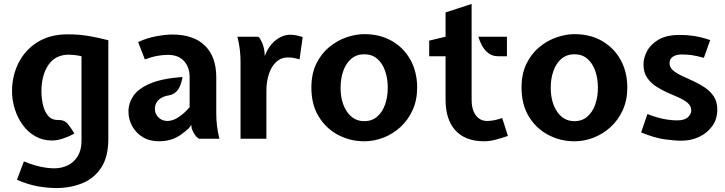

<svg xmlns="http://www.w3.org/2000/svg" viewBox="-20 -703 3675 973"><path d="M264 250Q225 250 174.8 241.8Q124.5 233.5 66 208L101 115Q151.5 135 188 142.5Q224.5 150 256 150Q293 150 324.2 134.5Q355.5 119 374.2 88Q393 57 393 11V-418Q373.5 -422.5 356.5 -424.2Q339.5 -426 329 -426Q261 -426 225.5 -374.2Q190 -322.5 190 -240Q190 -208 197.2 -174Q204.5 -140 223.2 -117Q242 -94 276 -95Q306 -96 323.2 -75.2Q340.5 -54.5 357 -26Q329.5 -11 299.5 -1Q269.5 9 244 9Q196 9 158.2 -12.8Q120.5 -34.5 94.5 -70.8Q68.5 -107 54.8 -151.2Q41 -195.5 41 -240Q41 -319.5 74.5 -385.2Q108 -451 171 -490Q234 -529 323 -529Q351.5 -529 380 -526.8Q408.5 -524.5 444 -518Q479.5 -511.5 529 -499V0Q529 91.5 493.2 146.2Q457.5 201 397.2 225.5Q337 250 264 250Z M786 13Q738 13 703.2 -8.2Q668.5 -29.5 649.8 -64Q631 -98.5 631 -138Q631 -179.5 655.5 -216.5Q680 -253.5 739.8 -279.2Q799.5 -305 905 -313Q901.5 -289.5 893.5 -269.8Q885.5 -250 871.8 -237Q858 -224 837 -220Q812 -216 796 -206Q780 -196 772.5 -181.8Q765 -167.5 765 -151Q765 -125 783.5 -107.5Q802 -90 828 -90Q856.5 -90 885.8 -109.8Q915 -129.5 941 -160V-311Q941 -363 912.2 -394Q883.5 -425 831 -425Q806.5 -425 778 -420Q749.5 -415 714 -402L680 -490Q724.5 -510.5 771.8 -519.2Q819 -528 854 -528Q960.5 -528 1018.2 -472Q1076 -416 1076 -311V-126Q1076 -98.5 1079.5 -67Q1083 -35.5 1092 0H989Q975.5 -7.5 966.8 -21.2Q958 -35 952 -50L949 -70L937 -53Q892 -12 858.2 0.5Q824.5 13 786 13Z M1199 0V-391Q1199 -419 1195.5 -450.5Q1192 -482 1183 -517H1289Q1297.5 -510.5 1307 -489.5Q1316.5 -468.5 1320 -443L1322 -419L1332 -443Q1352.5 -483 1384.8 -505Q1417 -527 1449 -527Q1465 -527 1480.5 -524Q1496 -521 1514 -515L1498 -402Q1478 -408 1464.5 -410Q1451 -412 1439 -412Q1405 -412 1380.5 -389.8Q1356 -367.5 1343 -329Q1330 -290.5 1330 -241V0Z M1826 13Q1755.5 13 1694.5 -18.8Q1633.5 -50.5 1595.8 -111.2Q1558 -172 1558 -259Q1558 -329.5 1583.2 -380.8Q1608.5 -432 1649 -465Q1689.5 -498 1736.2 -514Q1783 -530 1826 -530Q1905.5 -530 1965.8 -495.5Q2026 -461 2060 -399.8Q2094 -338.5 2094 -259Q2094 -195.5 2071 -145Q2048 -94.5 2009.5 -59.2Q1971 -24 1923.2 -5.5Q1875.5 13 1826 13ZM1826 -89Q1865 -89 1891.5 -112Q1918 -135 1931.5 -173.5Q1945 -212 1945 -259Q1945 -305.5 1931.5 -344Q1918 -382.5 1891.5 -405.2Q1865 -428 1826 -428Q1787 -428 1760.2 -405.2Q1733.5 -382.5 1719.8 -344Q1706 -305.5 1706 -259Q1706 -184 1738.8 -136.5Q1771.5 -89 1826 -89Z M2434 13Q2339 13 2288.5 -41.5Q2238 -96 2238 -198V-418H2155V-497L2238 -517V-640L2370 -683V-198Q2370 -147 2391.5 -118.5Q2413 -90 2448 -90Q2462.5 -90 2481 -93Q2499.5 -96 2525 -105L2554 -14Q2516.5 -1.5 2487.8 5.8Q2459 13 2434 13ZM2504 -418Q2475 -418 2455 -433.5Q2435 -449 2422.8 -472Q2410.5 -495 2404 -517H2549V-418Z M2891 13Q2820.5 13 2759.5 -18.8Q2698.5 -50.5 2660.8 -111.2Q2623 -172 2623 -259Q2623 -329.5 2648.2 -380.8Q2673.5 -432 2714 -465Q2754.5 -498 2801.2 -514Q2848 -530 2891 -530Q2970.5 -530 3030.8 -495.5Q3091 -461 3125 -399.8Q3159 -338.5 3159 -259Q3159 -195.5 3136 -145Q3113 -94.5 3074.5 -59.2Q3036 -24 2988.2 -5.5Q2940.5 13 2891 13ZM2891 -89Q2930 -89 2956.5 -112Q2983 -135 2996.5 -173.5Q3010 -212 3010 -259Q3010 -305.5 2996.5 -344Q2983 -382.5 2956.5 -405.2Q2930 -428 2891 -428Q2852 -428 2825.2 -405.2Q2798.5 -382.5 2784.8 -344Q2771 -305.5 2771 -259Q2771 -184 2803.8 -136.5Q2836.5 -89 2891 -89Z M3435 10Q3396 10 3346 2.8Q3296 -4.5 3229 -32L3261 -125Q3307.5 -107 3344 -100Q3380.5 -93 3412 -93Q3449 -93 3466 -108.8Q3483 -124.5 3483 -143Q3483 -165.5 3465.5 -180.8Q3448 -196 3420.5 -208.2Q3393 -220.5 3362 -234Q3331 -247.5 3303.5 -265.8Q3276 -284 3258.5 -310.8Q3241 -337.5 3241 -377Q3241 -409 3258.8 -443.5Q3276.5 -478 3317 -502Q3357.5 -526 3426 -526Q3460 -526 3495.5 -521Q3531 -516 3579 -500L3547 -410Q3508 -420.5 3484.2 -423.8Q3460.5 -427 3435 -427Q3406.5 -427 3389.8 -415.5Q3373 -404 3373 -383Q3373 -362 3390.5 -346.8Q3408 -331.5 3435.5 -318.8Q3463 -306 3494 -291.8Q3525 -277.5 3552.5 -259Q3580 -240.5 3597.5 -213.8Q3615 -187 3615 -148Q3615 -99.5 3589.5 -64Q3564 -28.5 3522.8 -9.2Q3481.5 10 3435 10Z"/></svg>

Font: Expletus Sans
Style: Bold
Weight: 700
Version: Version 7.500